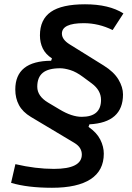

<svg xmlns="http://www.w3.org/2000/svg" viewBox="-20 -786 626 913"><path d="M227.1 106.9Q111.3 106.9 32.7 83.5L53.2 -5.4Q149.9 17.1 236.3 17.1Q369.1 17.1 369.1 -51.3Q369.1 -66.9 360.8 -81.1Q352.5 -95.2 333 -106.9L127 -230Q87.9 -253.4 70.3 -286.1Q52.7 -318.8 52.7 -360.4Q52.7 -496.1 223.1 -497.1L227.1 -508.3Q196.8 -527.8 183.3 -555.7Q169.9 -583.5 169.9 -617.7Q169.9 -693.4 221.9 -729.5Q273.9 -765.6 384.3 -765.6Q498.5 -765.6 566.9 -722.2L515.6 -643.1Q449.2 -675.8 378.4 -675.8Q274.4 -675.8 274.4 -626Q274.4 -598.1 311 -575.2L473.6 -474.1Q521.5 -444.3 543.2 -408Q564.9 -371.6 564.9 -336.9Q564.9 -203.1 405.3 -194.8L400.9 -182.6Q439.9 -155.8 456.8 -122.3Q473.6 -88.9 473.6 -55.2Q473.6 24.9 411.1 65.9Q348.6 106.9 227.1 106.9ZM368.7 -230.5Q460.4 -230.5 460.4 -311Q460.4 -356.4 416.5 -389.2L375 -419.9Q342.3 -444.3 314.2 -452.9Q286.1 -461.4 266.1 -461.4Q210 -461.4 183.6 -439.9Q157.2 -418.5 157.2 -373.5Q157.2 -329.1 208.5 -298.3L264.2 -265.1Q321.8 -230.5 368.7 -230.5Z"/></svg>

Font: CaskaydiaCove NFP
Style: Italic
Weight: 400
Italic angle: -10°
Designer: Aaron Bell
Foundry: Saja Typeworks
Version: Version 2111.001; VTT 6.35;Nerd Fonts 3.1.1